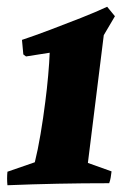

<svg xmlns="http://www.w3.org/2000/svg" viewBox="-20 -542 399 568"><path d="M2 6Q1 -4 1 -14Q1 -24 2 -34L83 -62Q92 -98 100 -145.5Q108 -193 114 -241Q119 -279 122.5 -318.5Q126 -358 127 -386L57 -375L49 -381L45 -424Q81 -436 127.5 -453.5Q174 -471 219.5 -489Q265 -507 297 -522L320 -494L287 -438L240 -60L310 -35Q309 -26 307.5 -17Q306 -8 303 0Q225 0 150.5 1.5Q76 3 2 6Z"/></svg>

Font: Labrada ExtraBold
Style: Italic
Weight: 800
Italic angle: -7°
Designer: Mercedes Jáuregui
Foundry: Omnibus-Type Team
Version: Version 1.000; ttfautohint (v1.8.4.7-5d5b)